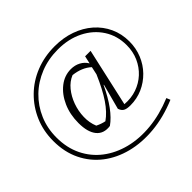

<svg xmlns="http://www.w3.org/2000/svg" viewBox="-203 -858 1265 1265"><g transform="rotate(-45 429.5 -225.0)"><path d="M355 -21Q291 -12 256.5 -54Q222 -96 222 -181Q222 -261 251 -326Q280 -391 329 -429.5Q378 -468 438 -468Q475 -468 505 -452Q535 -436 552 -407L564 -461H615L524 -55Q584 -50 635.5 -68Q687 -86 726 -122Q765 -158 787.5 -208.5Q810 -259 810 -319Q810 -407 766 -475Q722 -543 645 -581.5Q568 -620 469 -620Q380 -620 304 -589.5Q228 -559 171.5 -504Q115 -449 83.5 -375.5Q52 -302 52 -216Q52 -120 89 -44.5Q126 31 192 81.5Q258 132 346 154.5Q434 177 536.5 167Q639 157 748 112L759 139Q644 187 535.5 197Q427 207 333.5 183Q240 159 170 105Q100 51 60.5 -30Q21 -111 21 -214Q21 -308 55 -387Q89 -466 149.5 -525.5Q210 -585 291.5 -617.5Q373 -650 469 -650Q549 -650 617 -626Q685 -602 735 -558Q785 -514 812.5 -454.5Q840 -395 840 -324Q840 -261 817.5 -206Q795 -151 754.5 -109.5Q714 -68 661 -44.5Q608 -21 547 -21Q513 -21 496.5 -30.5Q480 -40 472 -64L519 -240L517 -242Q442 -82 355 -21ZM293 -86Q325 -70 356 -64Q405 -98 447.5 -161Q490 -224 533 -324L545 -379Q497 -423 418 -432Q376 -415 344.5 -376.5Q313 -338 295 -288Q277 -238 275.5 -185Q274 -132 293 -86Z"/></g></svg>

Font: Piazzolla Light
Style: Italic
Weight: 300
Italic angle: -11.3°
Designer: Juan Pablo del Peral
Foundry: Huerta Tipografica
Version: Version 1.330